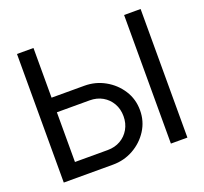

<svg xmlns="http://www.w3.org/2000/svg" viewBox="-124 -868 1076 1014"><g transform="rotate(-20 413.5 -361.5)"><path d="M763.2 -722.7H670.4V0H763.2ZM161.1 -82V-361.3H345.2Q385.7 -361.3 417.2 -343.3Q448.7 -325.2 466.8 -293.7Q484.9 -262.2 484.9 -221.7Q484.9 -181.6 466.8 -149.9Q448.7 -118.2 417.2 -100.1Q385.7 -82 345.2 -82ZM68.4 -722.7V0H345.2Q407.7 0 460.4 -29.5Q513.2 -59.1 545.4 -109.4Q577.6 -159.7 577.6 -221.7Q577.6 -284.2 545.4 -334.2Q513.2 -384.3 460.4 -413.8Q407.7 -443.4 345.2 -443.4H161.1V-722.7Z"/></g></svg>

Font: Giphurs SC
Style: Regular
Weight: 400
Version: Version 0.920